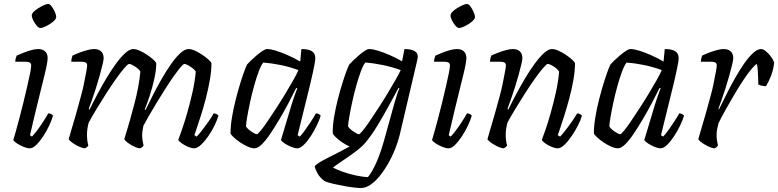

<svg xmlns="http://www.w3.org/2000/svg" viewBox="-20 -747 3919 967"><path d="M130 0Q117 0 98.5 -7.5Q80 -15 65 -25Q50 -35 47 -42Q51 -54 59 -83Q67 -112 77.5 -151Q88 -190 98 -231.5Q108 -273 117 -311.5Q126 -350 131.5 -378Q137 -406 137 -417Q137 -428 130 -432Q123 -436 111 -436H57Q57 -445 59.5 -454Q62 -463 64 -467Q80 -474 100 -482Q120 -490 139 -495Q158 -500 172 -500Q195 -500 207.5 -488Q220 -476 220 -454Q220 -445 216 -422.5Q212 -400 203.5 -366Q195 -332 184 -287Q173 -242 159.5 -187Q146 -132 131 -66L141 -59Q151 -69 166.5 -89.5Q182 -110 197.5 -134Q213 -158 223 -176Q232 -176 238.5 -172Q245 -168 247 -164Q241 -143 228 -115Q215 -87 197.5 -60.5Q180 -34 162.5 -17Q145 0 130 0ZM183 -606Q175 -606 165 -617.5Q155 -629 147.5 -644Q140 -659 140 -670Q140 -678 150 -688Q160 -698 174 -706.5Q188 -715 201.5 -721Q215 -727 222 -727Q231 -727 240 -715Q249 -703 256 -687.5Q263 -672 263 -661Q263 -653 253.5 -643.5Q244 -634 230.5 -625.5Q217 -617 204 -611.5Q191 -606 183 -606Z M408 0Q400 0 387 -5Q374 -10 361 -17.5Q348 -25 338 -33Q328 -41 326 -46Q330 -61 339.5 -93Q349 -125 362 -169.5Q375 -214 388 -264Q397 -296 403.5 -329Q410 -362 414.5 -386Q419 -410 419 -417Q419 -428 412 -432Q405 -436 392 -436H339Q339 -444 341 -452.5Q343 -461 345 -467Q362 -475 382 -482.5Q402 -490 421 -495Q440 -500 453 -500Q477 -500 489.5 -488Q502 -476 502 -454Q502 -445 496.5 -422Q491 -399 482.5 -368Q474 -337 463.5 -304Q453 -271 443 -243Q433 -215 427 -199L431 -195Q448 -230 469.5 -270.5Q491 -311 515 -351.5Q539 -392 563.5 -425.5Q588 -459 610.5 -479.5Q633 -500 651 -500Q665 -500 684 -491.5Q703 -483 721.5 -470.5Q740 -458 753 -446Q766 -434 767 -428Q767 -395 757.5 -351.5Q748 -308 734.5 -266.5Q721 -225 709 -196L713 -193Q729 -227 750 -268Q771 -309 794.5 -350Q818 -391 842 -425Q866 -459 888.5 -479.5Q911 -500 930 -500Q944 -500 962.5 -491.5Q981 -483 999.5 -470.5Q1018 -458 1031 -446Q1044 -434 1045 -428Q1045 -391 1037 -345Q1029 -299 1017 -252.5Q1005 -206 992 -165.5Q979 -125 970 -98.5Q961 -72 959 -66L970 -59Q980 -68 996 -88.5Q1012 -109 1029 -133Q1046 -157 1056 -176Q1065 -176 1071.5 -172Q1078 -168 1080 -164Q1074 -143 1060.5 -115Q1047 -87 1028.5 -60.5Q1010 -34 991.5 -17Q973 0 958 0Q945 0 927.5 -7.5Q910 -15 895.5 -25Q881 -35 878 -43Q883 -56 896 -93Q909 -130 923.5 -180.5Q938 -231 950 -285Q962 -339 966 -387Q959 -397 948 -405Q937 -413 926 -419Q915 -425 909 -425Q903 -425 888.5 -407.5Q874 -390 853.5 -361Q833 -332 811 -297Q789 -262 767.5 -227Q746 -192 729 -162Q712 -132 702 -113Q700 -102 698 -90Q696 -78 696 -66Q696 -52 698 -39.5Q700 -27 703 -14Q702 -11 697.5 -7Q693 -3 686 0Q678 0 665 -5Q652 -10 639.5 -17.5Q627 -25 617.5 -33Q608 -41 606 -46Q609 -57 616.5 -81Q624 -105 634.5 -141.5Q645 -178 657 -225Q667 -262 675.5 -306Q684 -350 687 -387Q681 -397 670 -405Q659 -413 648 -419Q637 -425 630 -425Q624 -425 605.5 -403.5Q587 -382 563 -348Q539 -314 513.5 -274Q488 -234 465 -196Q442 -158 427 -130Q423 -117 420.5 -100.5Q418 -84 418 -66Q418 -55 419.5 -41.5Q421 -28 425 -14Q423 -11 419.5 -7.5Q416 -4 408 0Z M1262 0Q1247 0 1227 -9Q1207 -18 1188 -31Q1169 -44 1156 -56.5Q1143 -69 1141 -75Q1141 -112 1148.5 -157Q1156 -202 1167.5 -247Q1179 -292 1191 -330.5Q1203 -369 1212.5 -394Q1222 -419 1225 -423Q1231 -430 1244 -442.5Q1257 -455 1273 -468.5Q1289 -482 1303 -491Q1317 -500 1325 -500Q1343 -500 1370.5 -491.5Q1398 -483 1430.5 -468.5Q1463 -454 1492 -437L1498 -500Q1534 -500 1551 -489Q1568 -478 1568 -454Q1568 -438 1556.5 -385Q1545 -332 1524.5 -250.5Q1504 -169 1479 -66L1490 -59Q1500 -69 1514.5 -89Q1529 -109 1544.5 -132.5Q1560 -156 1571 -176Q1580 -176 1586.5 -172Q1593 -168 1595 -164Q1589 -143 1575.5 -115Q1562 -87 1545 -61Q1528 -35 1510 -17.5Q1492 0 1477 0Q1465 0 1446.5 -7.5Q1428 -15 1413 -25Q1398 -35 1395 -42L1448 -218Q1454 -238 1460 -255Q1466 -272 1470.5 -284.5Q1475 -297 1478 -301L1472 -304Q1455 -270 1433.5 -229Q1412 -188 1388 -147.5Q1364 -107 1341.5 -73.5Q1319 -40 1298.5 -20Q1278 0 1262 0ZM1274 -71Q1278 -71 1293 -89Q1308 -107 1328.5 -137.5Q1349 -168 1372.5 -204Q1396 -240 1418 -276.5Q1440 -313 1457.5 -344Q1475 -375 1483 -394Q1440 -410 1393.5 -419.5Q1347 -429 1306 -432Q1295 -419 1283 -387Q1271 -355 1259.5 -313.5Q1248 -272 1239 -230Q1230 -188 1224.5 -155.5Q1219 -123 1219 -110Q1228 -96 1247 -83.5Q1266 -71 1274 -71Z M1798 200Q1787 200 1764 197.5Q1741 195 1713.5 190Q1686 185 1660 179Q1634 173 1616 166Q1590 147 1578.5 125Q1567 103 1565 91Q1568 85 1584.5 74Q1601 63 1627 50Q1653 37 1683 21.5Q1713 6 1741 -9Q1721 -18 1702 -31Q1683 -44 1670.5 -56.5Q1658 -69 1656 -75Q1655 -112 1662.5 -157Q1670 -202 1681.5 -247Q1693 -292 1705 -330Q1717 -368 1726.5 -393Q1736 -418 1739 -422Q1746 -430 1759 -442.5Q1772 -455 1787.5 -468.5Q1803 -482 1817 -491Q1831 -500 1839 -500Q1857 -500 1884.5 -491.5Q1912 -483 1944 -469Q1976 -455 2005 -438L2017 -500Q2025 -500 2036.5 -499Q2048 -498 2059 -494Q2070 -490 2077 -482.5Q2084 -475 2084 -462Q2084 -461 2083.5 -455.5Q2083 -450 2081 -442L1993 -67Q1984 -31 1969 6.5Q1954 44 1934 78.5Q1914 113 1891.5 140.5Q1869 168 1845 184Q1821 200 1798 200ZM1833 145Q1855 118 1876 70.5Q1897 23 1915 -42L1968 -233Q1975 -257 1981.5 -276.5Q1988 -296 1992 -301L1987 -304Q1962 -258 1934.5 -207.5Q1907 -157 1878.5 -110.5Q1850 -64 1820 -28Q1809 -14 1786.5 4Q1764 22 1738 40Q1712 58 1690 73Q1668 88 1657 97Q1671 105 1702 116.5Q1733 128 1769 136Q1805 144 1833 145ZM1788 -71Q1792 -71 1807 -89Q1822 -107 1842.5 -137.5Q1863 -168 1886.5 -204Q1910 -240 1932 -276.5Q1954 -313 1972 -344.5Q1990 -376 1998 -394Q1954 -410 1908 -419.5Q1862 -429 1820 -432Q1809 -419 1797 -386.5Q1785 -354 1773.5 -312.5Q1762 -271 1753 -229Q1744 -187 1738.5 -154.5Q1733 -122 1733 -110Q1742 -97 1761 -84Q1780 -71 1788 -71Z M2239 0Q2226 0 2207.5 -7.5Q2189 -15 2174 -25Q2159 -35 2156 -42Q2160 -54 2168 -83Q2176 -112 2186.5 -151Q2197 -190 2207 -231.5Q2217 -273 2226 -311.5Q2235 -350 2240.5 -378Q2246 -406 2246 -417Q2246 -428 2239 -432Q2232 -436 2220 -436H2166Q2166 -445 2168.5 -454Q2171 -463 2173 -467Q2189 -474 2209 -482Q2229 -490 2248 -495Q2267 -500 2281 -500Q2304 -500 2316.5 -488Q2329 -476 2329 -454Q2329 -445 2325 -422.5Q2321 -400 2312.5 -366Q2304 -332 2293 -287Q2282 -242 2268.5 -187Q2255 -132 2240 -66L2250 -59Q2260 -69 2275.5 -89.5Q2291 -110 2306.5 -134Q2322 -158 2332 -176Q2341 -176 2347.5 -172Q2354 -168 2356 -164Q2350 -143 2337 -115Q2324 -87 2306.5 -60.5Q2289 -34 2271.5 -17Q2254 0 2239 0ZM2292 -606Q2284 -606 2274 -617.5Q2264 -629 2256.5 -644Q2249 -659 2249 -670Q2249 -678 2259 -688Q2269 -698 2283 -706.5Q2297 -715 2310.5 -721Q2324 -727 2331 -727Q2340 -727 2349 -715Q2358 -703 2365 -687.5Q2372 -672 2372 -661Q2372 -653 2362.5 -643.5Q2353 -634 2339.5 -625.5Q2326 -617 2313 -611.5Q2300 -606 2292 -606Z M2517 0Q2509 0 2496 -5Q2483 -10 2470 -17.5Q2457 -25 2447 -33Q2437 -41 2435 -46Q2439 -61 2448.5 -93Q2458 -125 2471 -169.5Q2484 -214 2497 -264Q2506 -296 2512.5 -329Q2519 -362 2523.5 -386Q2528 -410 2528 -417Q2528 -428 2521 -432Q2514 -436 2501 -436H2448Q2448 -444 2450 -452.5Q2452 -461 2454 -467Q2471 -475 2491 -482.5Q2511 -490 2530 -495Q2549 -500 2562 -500Q2586 -500 2598.5 -488Q2611 -476 2611 -454Q2611 -445 2605.5 -422Q2600 -399 2591.5 -368Q2583 -337 2572.5 -304Q2562 -271 2552 -243Q2542 -215 2536 -199L2540 -195Q2557 -230 2578.5 -270.5Q2600 -311 2624 -351.5Q2648 -392 2672.5 -425.5Q2697 -459 2719.5 -479.5Q2742 -500 2760 -500Q2774 -500 2793 -491.5Q2812 -483 2830.5 -470.5Q2849 -458 2862 -446Q2875 -434 2876 -428Q2876 -391 2868 -345Q2860 -299 2847.5 -252.5Q2835 -206 2822.5 -166Q2810 -126 2800.5 -99Q2791 -72 2789 -66L2801 -59Q2810 -68 2826.5 -89Q2843 -110 2860 -134.5Q2877 -159 2887 -176Q2896 -176 2902.5 -171.5Q2909 -167 2911 -164Q2905 -143 2891 -115.5Q2877 -88 2859 -61.5Q2841 -35 2822.5 -17.5Q2804 0 2789 0Q2776 0 2758 -7.5Q2740 -15 2726 -25Q2712 -35 2709 -43Q2714 -55 2726.5 -91Q2739 -127 2753.5 -178Q2768 -229 2780 -283.5Q2792 -338 2796 -387Q2789 -397 2778 -405.5Q2767 -414 2756 -419.5Q2745 -425 2739 -425Q2733 -425 2714.5 -403.5Q2696 -382 2672 -348Q2648 -314 2622.5 -274Q2597 -234 2574 -196Q2551 -158 2536 -130Q2532 -115 2529.5 -99Q2527 -83 2527 -68Q2527 -55 2528.5 -42Q2530 -29 2534 -14Q2532 -11 2528.5 -7.5Q2525 -4 2517 0Z M3092 0Q3077 0 3057 -9Q3037 -18 3018 -31Q2999 -44 2986 -56.5Q2973 -69 2971 -75Q2971 -112 2978.5 -157Q2986 -202 2997.5 -247Q3009 -292 3021 -330.5Q3033 -369 3042.5 -394Q3052 -419 3055 -423Q3061 -430 3074 -442.5Q3087 -455 3103 -468.5Q3119 -482 3133 -491Q3147 -500 3155 -500Q3173 -500 3200.5 -491.5Q3228 -483 3260.5 -468.5Q3293 -454 3322 -437L3328 -500Q3364 -500 3381 -489Q3398 -478 3398 -454Q3398 -438 3386.5 -385Q3375 -332 3354.5 -250.5Q3334 -169 3309 -66L3320 -59Q3330 -69 3344.5 -89Q3359 -109 3374.5 -132.5Q3390 -156 3401 -176Q3410 -176 3416.5 -172Q3423 -168 3425 -164Q3419 -143 3405.5 -115Q3392 -87 3375 -61Q3358 -35 3340 -17.5Q3322 0 3307 0Q3295 0 3276.5 -7.5Q3258 -15 3243 -25Q3228 -35 3225 -42L3278 -218Q3284 -238 3290 -255Q3296 -272 3300.5 -284.5Q3305 -297 3308 -301L3302 -304Q3285 -270 3263.5 -229Q3242 -188 3218 -147.5Q3194 -107 3171.5 -73.5Q3149 -40 3128.5 -20Q3108 0 3092 0ZM3104 -71Q3108 -71 3123 -89Q3138 -107 3158.5 -137.5Q3179 -168 3202.5 -204Q3226 -240 3248 -276.5Q3270 -313 3287.5 -344Q3305 -375 3313 -394Q3270 -410 3223.5 -419.5Q3177 -429 3136 -432Q3125 -419 3113 -387Q3101 -355 3089.5 -313.5Q3078 -272 3069 -230Q3060 -188 3054.5 -155.5Q3049 -123 3049 -110Q3058 -96 3077 -83.5Q3096 -71 3104 -71Z M3579 0Q3571 0 3558 -5Q3545 -10 3532 -17.5Q3519 -25 3509 -33Q3499 -41 3497 -46Q3501 -61 3510.5 -93Q3520 -125 3533 -169.5Q3546 -214 3559 -264Q3568 -296 3574.5 -329Q3581 -362 3585.5 -386Q3590 -410 3590 -417Q3590 -428 3583 -432Q3576 -436 3563 -436H3510Q3510 -444 3512 -452.5Q3514 -461 3516 -467Q3533 -475 3553 -482.5Q3573 -490 3592 -495Q3611 -500 3624 -500Q3648 -500 3660.5 -488Q3673 -476 3673 -454Q3673 -445 3667.5 -422Q3662 -399 3653.5 -368Q3645 -337 3634.5 -304Q3624 -271 3614 -243Q3604 -215 3598 -199L3601 -196Q3618 -230 3638.5 -271.5Q3659 -313 3682 -353.5Q3705 -394 3728 -427Q3751 -460 3773 -480Q3795 -500 3813 -500Q3823 -500 3834 -491.5Q3845 -483 3855 -471.5Q3865 -460 3871.5 -448.5Q3878 -437 3879 -431Q3875 -396 3863.5 -366Q3852 -336 3838 -313Q3826 -313 3815.5 -315.5Q3805 -318 3799 -322Q3799 -331 3798.5 -350.5Q3798 -370 3796.5 -391.5Q3795 -413 3792 -425Q3783 -421 3764.5 -399Q3746 -377 3723.5 -343Q3701 -309 3678 -270Q3655 -231 3634 -193.5Q3613 -156 3599 -127Q3595 -113 3592 -97.5Q3589 -82 3589 -66Q3589 -53 3591 -40Q3593 -27 3596 -14Q3594 -11 3590.5 -7.5Q3587 -4 3579 0Z"/></svg>

Font: Texturina 12pt Light
Style: Italic
Weight: 300
Italic angle: -11°
Designer: Guillermo Torres Carreño
Foundry: Omnibus-Type
Version: Version 1.002